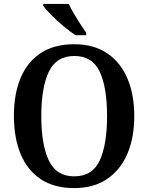

<svg xmlns="http://www.w3.org/2000/svg" viewBox="-20 -951 758 981"><path d="M359 10Q256 10 187.5 -36Q119 -82 85 -165Q51 -248 51 -359Q51 -470 85 -552Q119 -634 187.5 -679.5Q256 -725 360 -725Q458 -725 526.5 -679.5Q595 -634 630.5 -551.5Q666 -469 666 -358Q666 -247 630.5 -164.5Q595 -82 526.5 -36Q458 10 359 10ZM359 -50Q452 -50 489.5 -131Q527 -212 527 -358Q527 -504 489.5 -584.5Q452 -665 360 -665Q268 -665 229.5 -584.5Q191 -504 191 -358Q191 -212 229.5 -131Q268 -50 359 -50ZM366 -771Q338 -789 304 -817.5Q270 -846 241.5 -875Q213 -904 201 -921V-931H332Q341 -909 357 -882Q373 -855 390 -829Q407 -803 420 -784V-771Z"/></svg>

Font: Noto Serif Thai SemiCondensed SemiBold
Style: Regular
Weight: 600
Width: 4
Designer: Monotype Design Team
Foundry: Monotype Imaging Inc.
Version: Version 2.002; ttfautohint (v1.8.4.7-5d5b)